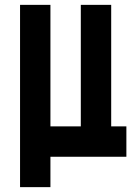

<svg xmlns="http://www.w3.org/2000/svg" viewBox="-20 -770 540 790"><path d="M62.5 0V-750H187.5V-250H312.5V-750H437.5V-250H500V-125H187.5V0Z"/></svg>

Font: Amiga Topaz Unicode Rus
Style: Regular
Weight: 400
Designer: dMG of Trueschool and Divine Stylers
Foundry: dMG of Trueschool and Divine Stylers
Version: Version 1.1